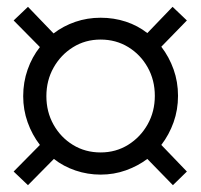

<svg xmlns="http://www.w3.org/2000/svg" viewBox="-20 -526 589 563"><path d="M62 17 20 -23 97 -101Q74 -131 61 -167.5Q48 -204 48 -244Q48 -285 61 -322Q74 -359 97 -388L20 -466L62 -506L137 -428Q166 -450 201 -462Q236 -474 275 -474Q314 -474 349 -462.5Q384 -451 412 -429L486 -506L528 -466L453 -389Q476 -359 489 -322.5Q502 -286 502 -245Q502 -204 489 -167.5Q476 -131 453 -101L528 -23L487 17L412 -60Q384 -39 349 -26.5Q314 -14 275 -14Q237 -14 201.5 -26Q166 -38 138 -60ZM275 -79Q320 -79 356 -101.5Q392 -124 413 -161.5Q434 -199 434 -245Q434 -291 413 -328.5Q392 -366 356 -388Q320 -410 275 -410Q230 -410 194 -387.5Q158 -365 137 -327.5Q116 -290 116 -244Q116 -198 137 -160.5Q158 -123 194 -101Q230 -79 275 -79Z"/></svg>

Font: Nunito Sans 10pt SemiCondensed
Style: Italic
Weight: 400
Width: 4
Italic angle: -9°
Designer: Vernon Adams
Foundry: Vernon Adams
Version: Version 3.101;gftools[0.9.27]